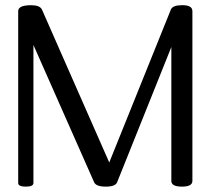

<svg xmlns="http://www.w3.org/2000/svg" viewBox="-20 -694 796 726"><path d="M668 11.7Q627.9 11.7 627.9 -9.8V-516.1L422.9 -4.9Q416.5 11.7 379.9 11.7Q343.3 11.7 335.9 -4.9L106.4 -523.9V-2Q106.4 11.7 77.6 11.7Q48.8 11.7 48.8 -2V-651.9Q48.8 -674.3 97.7 -674.3Q130.9 -674.3 138.7 -657.7L393.1 -79.6L626 -657.7Q632.8 -674.3 667 -674.3Q707.5 -675.3 707.5 -651.9V-9.8Q707.5 11.7 668 11.7Z"/></svg>

Font: Gayathri
Style: Regular
Weight: 400
Designer: Binoy Dominic <binoy.domenic@gmail.com>
Foundry: SMC
Version: Version 1.000